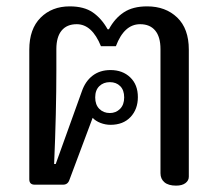

<svg xmlns="http://www.w3.org/2000/svg" viewBox="-20 -580 693 603"><path d="M484 -36V-426Q484 -464 467.5 -484Q451 -504 420 -504Q370 -504 344 -435H297Q269 -504 221 -504Q190 -504 173.5 -484Q157 -464 157 -426V-360Q157 -228 150 -65H155L237 -293Q248 -325 271 -342.5Q294 -360 327 -360Q365 -360 389 -337Q413 -314 413 -275Q413 -237 390 -212.5Q367 -188 327 -188Q311 -188 295.5 -194Q280 -200 271 -210L198 -15Q193 0 178 0H89Q72 0 72 -17V-424Q72 -489 107.5 -524.5Q143 -560 199 -560Q244 -560 271.5 -541Q299 -522 318 -488H322Q340 -522 368.5 -541Q397 -560 442 -560Q500 -560 536.5 -525Q573 -490 573 -424V-25Q573 -13 562.5 -5Q552 3 533 3Q509 3 496.5 -7.5Q484 -18 484 -36ZM370 -274Q370 -297 357.5 -309.5Q345 -322 325 -322Q305 -322 292 -309.5Q279 -297 279 -274Q279 -251 292 -238Q305 -225 325 -225Q344 -225 357 -238Q370 -251 370 -274Z"/></svg>

Font: Maitree Medium
Style: Regular
Weight: 500
Designer: CadsonDemak Team
Foundry: CadsonDemak
Version: Version 1.000